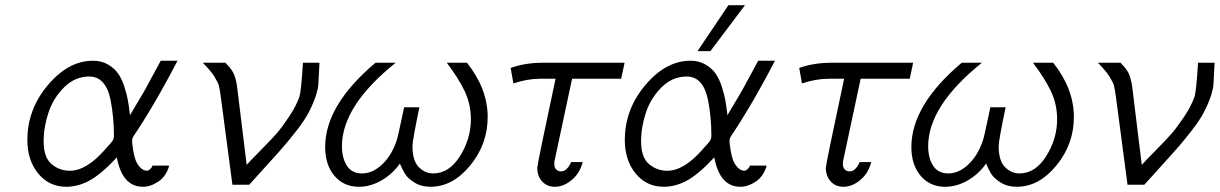

<svg xmlns="http://www.w3.org/2000/svg" viewBox="-20 -715 4720 743"><path d="M85.9 -172.9Q85.9 -292 165.5 -386Q245.1 -480 339.8 -480Q373 -480 398.4 -465.1Q423.8 -450.2 438 -429.2Q452.1 -408.2 461.7 -378.2Q471.2 -348.1 475.1 -325.7Q479 -303.2 481.9 -278.8Q482.9 -272 482.9 -269L539.1 -363.8L602.1 -480H667Q636.2 -420.9 609.1 -372.6Q582 -324.2 564.5 -295.2Q546.9 -266.1 533 -243.7Q519 -221.2 511.5 -210.2Q503.9 -199.2 499 -191.7Q494.1 -184.1 492.7 -179.9Q491.2 -175.8 491.2 -171.9Q491.2 -167 491.7 -159.4Q492.2 -151.9 495.6 -131.8Q499 -111.8 504.4 -96.4Q509.8 -81.1 521.5 -68.1Q533.2 -55.2 547.9 -54.2Q553.7 -54.2 559.3 -59.1Q564.9 -64 567.9 -68.8L569.8 -74.2H634.8Q623.5 -33.2 593.3 -12.7Q563 7.8 533.2 7.8Q453.1 7.8 432.1 -106Q371.1 -40 324.2 -15.1Q280.3 7.8 236.8 7.8Q169.9 7.8 127.9 -43.5Q85.9 -94.7 85.9 -172.9ZM148.9 -168Q148.9 -106 179.4 -80.1Q210 -54.2 250 -54.2Q314.9 -54.2 387.2 -137.2Q391.1 -142.1 396.5 -147.9Q401.9 -153.8 404.5 -156.5Q407.2 -159.2 410.2 -163.1Q413.1 -167 414.6 -168.9Q416 -170.9 417.5 -173.8Q418.9 -176.8 419.4 -179Q419.9 -181.2 420.4 -183.6Q420.9 -186 420.9 -189Q420.9 -260.7 408.2 -326.2Q390.1 -418.9 325.2 -418.9Q270 -418.9 228 -377Q186 -335 167.5 -279.1Q148.9 -223.1 148.9 -168Z M764.6 -472.2H852.5Q853.5 -470.2 859.1 -464.6Q864.7 -459 866.2 -457.5Q867.7 -456.1 871.6 -450.4Q875.5 -444.8 877 -442.9Q878.4 -440.9 881.6 -435.5Q884.8 -430.2 886.2 -426Q887.7 -421.9 889.6 -416Q891.6 -410.2 893.1 -403.6Q894.5 -397 896 -388.9Q897.5 -380.9 898.4 -372.1L934.6 -77.1Q944.3 -88.4 987.5 -132.1Q1030.8 -175.8 1051.3 -199.5Q1071.8 -223.1 1099.1 -264.2Q1126.5 -305.2 1138.7 -340.8Q1145.5 -361.8 1152.3 -472.2H1216.3Q1215.3 -456.1 1214.4 -435.1Q1213.4 -414.1 1212.9 -407Q1212.4 -399.9 1211.9 -389.4Q1211.4 -378.9 1210 -373.5Q1208.5 -368.2 1207 -361.6Q1205.6 -355 1202.6 -345.2Q1191.4 -312 1174.6 -280Q1157.7 -248 1128.7 -210.9Q1099.6 -173.8 1079.1 -149.9Q1058.6 -126 1012.5 -75.4Q966.3 -24.9 944.3 0H879.4L835.4 -333Q830.6 -370.1 827.1 -383.1Q823.7 -396 809.6 -418.7Q795.4 -441.4 764.6 -472.2Z M1238.3 -146Q1238.3 -308.1 1433.1 -472.2H1511.2Q1303.2 -305.2 1303.2 -148.9Q1303.2 -104 1322.3 -74Q1341.3 -43.9 1381.3 -43.9Q1422.4 -43.9 1459.7 -79.6Q1497.1 -115.2 1516.1 -174.8Q1520 -186 1543.9 -299.8H1603Q1576.2 -171.9 1576.2 -149.9Q1576.2 -92.8 1600.6 -68.4Q1625 -43.9 1656.2 -43.9Q1718.3 -43.9 1760.3 -111.1Q1802.2 -178.2 1802.2 -252.9Q1802.2 -312 1778.3 -362.1Q1754.4 -412.1 1709 -472.2H1787.1Q1867.2 -371.1 1867.2 -262.2Q1867.2 -157.2 1799.6 -74.7Q1731.9 7.8 1646 7.8Q1609.9 7.8 1584 -8.5Q1558.1 -24.9 1548.1 -41Q1538.1 -57.1 1527.3 -82Q1499.5 -42 1456.8 -17.1Q1414.1 7.8 1369.1 7.8Q1310.1 7.8 1274.2 -34.7Q1238.3 -77.1 1238.3 -146Z M1956.1 -452.1Q2012.2 -472.2 2081.1 -472.2H2397L2383.8 -410.2H2193.8L2127 -97.2Q2127 -97.2 2126 -94.2Q2126 -92.3 2125.5 -88.6Q2125 -85 2125 -81.1Q2125 -65.9 2132.8 -58.8Q2140.6 -51.8 2150.9 -51.8Q2163.1 -51.8 2172.4 -60.8Q2181.6 -69.8 2186 -79.1L2189.9 -87.9H2234.9Q2223.6 -43.9 2192.1 -18.1Q2160.6 7.8 2127 7.8Q2097.2 7.8 2078.1 -12.7Q2059.1 -33.2 2059.1 -65.9Q2059.1 -79.1 2129.9 -410.2H2069.8Q2020 -410.2 1966.8 -392.1Z M2397.9 -172.9Q2397.9 -292 2477.5 -386Q2557.1 -480 2651.9 -480Q2685.1 -480 2710.4 -465.1Q2735.8 -450.2 2750 -429.2Q2764.2 -408.2 2773.7 -378.2Q2783.2 -348.1 2787.1 -325.7Q2791 -303.2 2793.9 -278.8Q2794.9 -272 2794.9 -269L2851.1 -363.8L2914.1 -480H2979Q2948.2 -420.9 2921.1 -372.6Q2894 -324.2 2876.5 -295.2Q2858.9 -266.1 2845 -243.7Q2831.1 -221.2 2823.5 -210.2Q2815.9 -199.2 2811 -191.7Q2806.2 -184.1 2804.7 -179.9Q2803.2 -175.8 2803.2 -171.9Q2803.2 -167 2803.7 -159.4Q2804.2 -151.9 2807.6 -131.8Q2811 -111.8 2816.4 -96.4Q2821.8 -81.1 2833.5 -68.1Q2845.2 -55.2 2859.9 -54.2Q2865.7 -54.2 2871.3 -59.1Q2877 -64 2879.9 -68.8L2881.8 -74.2H2946.8Q2935.5 -33.2 2905.3 -12.7Q2875 7.8 2845.2 7.8Q2765.1 7.8 2744.1 -106Q2683.1 -40 2636.2 -15.1Q2592.3 7.8 2548.8 7.8Q2481.9 7.8 2439.9 -43.5Q2397.9 -94.7 2397.9 -172.9ZM2460.9 -168Q2460.9 -106 2491.5 -80.1Q2522 -54.2 2562 -54.2Q2627 -54.2 2699.2 -137.2Q2703.1 -142.1 2708.5 -147.9Q2713.9 -153.8 2716.6 -156.5Q2719.2 -159.2 2722.2 -163.1Q2725.1 -167 2726.6 -168.9Q2728 -170.9 2729.5 -173.8Q2731 -176.8 2731.4 -179Q2731.9 -181.2 2732.4 -183.6Q2732.9 -186 2732.9 -189Q2732.9 -260.7 2720.2 -326.2Q2702.1 -418.9 2637.2 -418.9Q2582 -418.9 2540 -377Q2498 -335 2479.5 -279.1Q2460.9 -223.1 2460.9 -168ZM2679.2 -517.1 2798.8 -694.8H2862.8L2729 -517.1Z M3072.8 -452.1Q3128.9 -472.2 3197.8 -472.2H3513.7L3500.5 -410.2H3310.5L3243.7 -97.2Q3243.7 -97.2 3242.7 -94.2Q3242.7 -92.3 3242.2 -88.6Q3241.7 -85 3241.7 -81.1Q3241.7 -65.9 3249.5 -58.8Q3257.3 -51.8 3267.6 -51.8Q3279.8 -51.8 3289.1 -60.8Q3298.3 -69.8 3302.7 -79.1L3306.6 -87.9H3351.6Q3340.3 -43.9 3308.8 -18.1Q3277.3 7.8 3243.7 7.8Q3213.9 7.8 3194.8 -12.7Q3175.8 -33.2 3175.8 -65.9Q3175.8 -79.1 3246.6 -410.2H3186.5Q3136.7 -410.2 3083.5 -392.1Z M3506.8 -146Q3506.8 -308.1 3701.7 -472.2H3779.8Q3571.8 -305.2 3571.8 -148.9Q3571.8 -104 3590.8 -74Q3609.9 -43.9 3649.9 -43.9Q3690.9 -43.9 3728.3 -79.6Q3765.6 -115.2 3784.7 -174.8Q3788.6 -186 3812.5 -299.8H3871.6Q3844.7 -171.9 3844.7 -149.9Q3844.7 -92.8 3869.1 -68.4Q3893.6 -43.9 3924.8 -43.9Q3986.8 -43.9 4028.8 -111.1Q4070.8 -178.2 4070.8 -252.9Q4070.8 -312 4046.9 -362.1Q4022.9 -412.1 3977.5 -472.2H4055.7Q4135.7 -371.1 4135.7 -262.2Q4135.7 -157.2 4068.1 -74.7Q4000.5 7.8 3914.6 7.8Q3878.4 7.8 3852.5 -8.5Q3826.7 -24.9 3816.7 -41Q3806.6 -57.1 3795.9 -82Q3768.1 -42 3725.3 -17.1Q3682.6 7.8 3637.7 7.8Q3578.6 7.8 3542.7 -34.7Q3506.8 -77.1 3506.8 -146Z M4228.5 -472.2H4316.4Q4317.4 -470.2 4323 -464.6Q4328.6 -459 4330.1 -457.5Q4331.5 -456.1 4335.4 -450.4Q4339.4 -444.8 4340.8 -442.9Q4342.3 -440.9 4345.5 -435.5Q4348.6 -430.2 4350.1 -426Q4351.6 -421.9 4353.5 -416Q4355.5 -410.2 4356.9 -403.6Q4358.4 -397 4359.9 -388.9Q4361.3 -380.9 4362.3 -372.1L4398.4 -77.1Q4408.2 -88.4 4451.4 -132.1Q4494.6 -175.8 4515.1 -199.5Q4535.6 -223.1 4563 -264.2Q4590.3 -305.2 4602.5 -340.8Q4609.4 -361.8 4616.2 -472.2H4680.2Q4679.2 -456.1 4678.2 -435.1Q4677.2 -414.1 4676.8 -407Q4676.3 -399.9 4675.8 -389.4Q4675.3 -378.9 4673.8 -373.5Q4672.4 -368.2 4670.9 -361.6Q4669.4 -355 4666.5 -345.2Q4655.3 -312 4638.4 -280Q4621.6 -248 4592.5 -210.9Q4563.5 -173.8 4543 -149.9Q4522.5 -126 4476.3 -75.4Q4430.2 -24.9 4408.2 0H4343.3L4299.3 -333Q4294.4 -370.1 4291 -383.1Q4287.6 -396 4273.4 -418.7Q4259.3 -441.4 4228.5 -472.2Z"/></svg>

Font: CMU Bright
Style: Oblique
Weight: 500
Italic angle: -12°
Version: Version 0.7.0